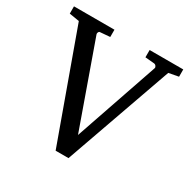

<svg xmlns="http://www.w3.org/2000/svg" viewBox="-154 -819 975 983"><g transform="rotate(30 333.0 -327.5)"><path d="M598.1 -617.2 374 16.1H297.9L68.8 -618.2L9.8 -627.9V-670.9H249V-627.9L189.9 -623Q184.6 -622.1 182.1 -615.7Q179.7 -609.4 181.2 -605L356.9 -110.8L525.9 -603Q527.8 -608.9 523.2 -615.5Q518.6 -622.1 512.2 -623L457 -627.9V-670.9H655.8V-627.9Z"/></g></svg>

Font: Charis SIL Afr
Style: Regular
Weight: 400
Foundry: SIL International
Version: Version 5.000